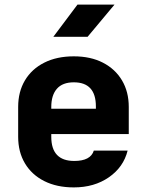

<svg xmlns="http://www.w3.org/2000/svg" viewBox="-20 -805 640 835"><path d="M301 10Q227 10 172.5 -17.5Q118 -45 88.5 -94.5Q59 -144 59 -210V-340Q59 -406 88.5 -455.5Q118 -505 172.5 -532.5Q227 -560 301 -560Q374 -560 427.5 -532.5Q481 -505 510.5 -455.5Q540 -406 540 -340V-222H203V-210Q203 -105 303 -105Q374 -105 388 -150H535Q517 -78 453.5 -34Q390 10 301 10ZM203 -332H397V-342Q397 -447 301 -447Q252 -447 227.5 -419Q203 -391 203 -340ZM212 -645 317 -785H478L361 -645Z"/></svg>

Font: Tiny ExtraBold
Style: Regular
Weight: 800
Designer: Philipp Nurullin, Konstantin Bulenkov
Foundry: JetBrains
Version: Version 2.251; ttfautohint (v1.8.4.7-5d5b)